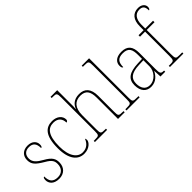

<svg xmlns="http://www.w3.org/2000/svg" viewBox="46 -1533 2303 2303"><g transform="rotate(-45 1197.5 -381.0)"><path d="M186 10C269 10 325 -45 325 -129C325 -189 305 -231 212 -283C137 -325 97 -361 97 -421C97 -475 127 -517 194 -517C257 -517 291 -486 291 -405C306 -405 312 -420 312 -447C312 -495 275 -542 196 -542C117 -542 69 -493 69 -422C69 -351 102 -316 205 -255C283 -211 297 -178 297 -131C297 -63 258 -15 186 -15C103 -15 76 -61 76 -138C62 -138 55 -124 55 -94C55 -50 85 10 186 10Z M610 10C700 10 750 -50 750 -85C750 -98 747 -106 742 -113C722 -62 685 -16 610 -15C524 -14 458 -97 458 -264C458 -456 519 -517 609 -517C687 -517 722 -469 722 -406C735 -407 747 -416 747 -434C747 -492 697 -542 611 -542C505 -542 430 -476 430 -263C430 -70 509 10 610 10Z M798 0H1005V-20H991C923 -20 918 -25 918 -95V-334C918 -460 975 -517 1067 -517C1155 -517 1190 -466 1190 -361V0H1303V-20H1289C1222 -20 1218 -26 1218 -94V-363C1218 -486 1164 -542 1070 -542C978 -542 935 -491 917 -441H915C917 -455 918 -472 918 -487V-760H805V-740H827C883 -740 890 -734 890 -663V-95C890 -25 885 -20 817 -20H798Z M1334 0H1557V-20H1536C1463 -20 1459 -24 1459 -94V-760H1334V-740H1364C1424 -740 1431 -736 1431 -662V-94C1431 -24 1427 -20 1354 -20H1334Z M1745 10C1833 10 1879 -51 1903 -99H1905L1910 0H1991V-20H1986C1938 -20 1931 -33 1931 -107V-379C1931 -486 1890 -542 1787 -542C1687 -542 1653 -487 1653 -440C1653 -410 1660 -395 1674 -395C1674 -475 1701 -517 1787 -517C1882 -517 1903 -464 1903 -371V-306L1828 -303C1682 -297 1615 -251 1615 -146C1615 -40 1670 10 1745 10ZM1748 -15C1673 -15 1643 -74 1643 -145C1643 -226 1688 -275 1826 -280L1903 -283V-178C1903 -100 1837 -15 1748 -15Z M2071 0H2299V-20H2251C2195 -20 2188 -26 2188 -100V-511H2320V-536H2188V-600C2188 -688 2224 -747 2299 -747C2359 -747 2373 -710 2373 -658C2383 -658 2395 -671 2395 -697C2395 -739 2358 -772 2300 -772C2212 -772 2160 -712 2160 -600V-536H2074V-511H2160V-100C2160 -26 2154 -20 2097 -20H2071Z"/></g></svg>

Font: Noto Serif Thai SemiCondensed Thin
Style: Regular
Weight: 100
Width: 4
Designer: Monotype Design Team
Foundry: Monotype Imaging Inc.
Version: Version 2.002